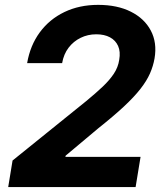

<svg xmlns="http://www.w3.org/2000/svg" viewBox="-20 -757 666 777"><path d="M13.2 0 30.8 -107.4 329.1 -348.1Q367.7 -379.9 395.8 -406.5Q423.8 -433.1 440.9 -459Q458 -484.9 462.4 -514.6Q468.3 -547.9 458 -570.8Q447.8 -593.8 425 -606Q402.3 -618.2 369.6 -618.2Q335.4 -618.2 306.4 -604Q277.3 -589.8 257.6 -564Q237.8 -538.1 231.4 -501.5H89.8Q102.1 -573.2 141.1 -626.2Q180.2 -679.2 240.7 -708.3Q301.3 -737.3 377 -737.3Q454.6 -737.3 509.5 -709.7Q564.5 -682.1 590.3 -633.3Q616.2 -584.5 605.5 -521Q600.1 -489.7 586.9 -459.7Q573.7 -429.7 548.3 -397.2Q522.9 -364.7 481.7 -326.2Q440.4 -287.6 378.9 -238.8L245.6 -127L244.6 -122.1H548.8L528.8 0Z"/></svg>

Font: Inter 16pt
Style: Bold Italic
Weight: 700
Italic angle: -9.3988°
Version: Version 4.001;git-66647c0bb